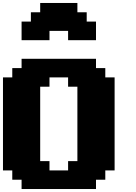

<svg xmlns="http://www.w3.org/2000/svg" viewBox="-20 -1270 915 1290"><path d="M125 0H625V-62.5H687.5V-125H750V-750H687.5V-812.5H625V-875H125V-812.5H62.5V-750H0V-125H62.5V-62.5H125ZM437.5 -125H312.5V-187.5H250V-687.5H312.5V-750H437.5V-687.5H500V-187.5H437.5ZM437.5 -1000H625V-1125H562.5V-1187.5H500V-1250H250V-1187.5H187.5V-1125H125V-1000H312.5V-1062.5H437.5Z"/></svg>

Font: Faithful 32x
Style: Bold
Weight: 400
Foundry: Faithful Resource Pack
Version: Version 1.0; January 27, 2023